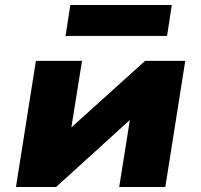

<svg xmlns="http://www.w3.org/2000/svg" viewBox="-20 -750 807 770"><path d="M44 0 124 -506H309L263 -219H244L562 -506H723L643 0H458L504 -289H523L205 0ZM243 -606 262 -730H669L650 -606Z"/></svg>

Font: Nunito Sans 7pt SemiExpanded Black
Style: Italic
Weight: 900
Width: 6
Italic angle: -9°
Designer: Vernon Adams
Foundry: Vernon Adams
Version: Version 3.101;gftools[0.9.27]